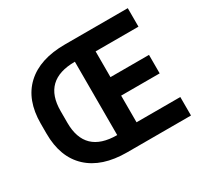

<svg xmlns="http://www.w3.org/2000/svg" viewBox="-146 -889 1129 1079"><g transform="rotate(-30 418.0 -350.0)"><path d="M804 0H390V-700H798V-580H520V-413H770V-293H520V-120H804ZM390 -112V0Q227 0 138.5 -82.5Q50 -165 50 -318V-382Q50 -536 138.5 -618Q227 -700 390 -700V-588Q182 -588 182 -388V-312Q182 -112 390 -112Z"/></g></svg>

Font: Rootstock Sans Headline
Style: Bold
Weight: 700
Designer: Florian Karsten
Foundry: Florian Karsten
Version: Version 2.000;FEAKit 1.0